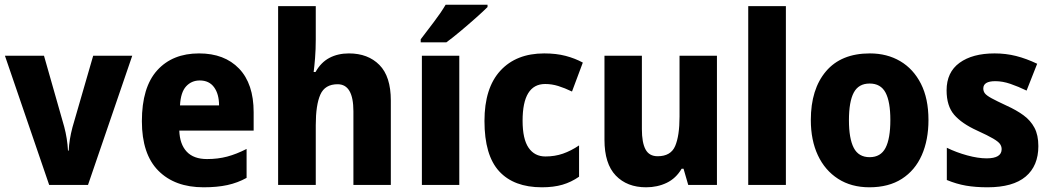

<svg xmlns="http://www.w3.org/2000/svg" viewBox="-20 -786 4466 816"><path d="M189 0 1 -549H167L253 -247Q266 -198 269 -146H272Q274 -192 288 -245L376 -549H542L354 0Z M826 -559Q934 -559 996 -494.5Q1058 -430 1058 -309V-231H742Q744 -173 773.5 -141.5Q803 -110 860 -110Q906 -110 945.5 -120.5Q985 -131 1028 -153V-30Q990 -9 946.5 0.5Q903 10 845 10Q723 10 653 -60.5Q583 -131 583 -271Q583 -415 648 -487Q713 -559 826 -559ZM829 -444Q794 -444 771 -419Q748 -394 745 -338H911Q911 -386 890 -415Q869 -444 829 -444Z M1322 -618Q1322 -576 1319 -539Q1316 -502 1313 -480H1321Q1344 -521 1380 -540Q1416 -559 1463 -559Q1544 -559 1592.5 -510Q1641 -461 1641 -359V0H1482V-313Q1482 -428 1415 -428Q1361 -428 1341.5 -384Q1322 -340 1322 -254V0H1162V-760H1322Z M1932 0H1773V-549H1932ZM2052 -756Q2034 -738 2002.5 -710Q1971 -682 1937 -653.5Q1903 -625 1877 -606H1768V-619Q1793 -652 1823.5 -692Q1854 -732 1874 -766H2052Z M2283 10Q2164 10 2101.5 -58Q2039 -126 2039 -272Q2039 -412 2106.5 -485.5Q2174 -559 2293 -559Q2344 -559 2384 -548.5Q2424 -538 2457 -520L2411 -397Q2380 -412 2352.5 -420.5Q2325 -429 2297 -429Q2201 -429 2201 -273Q2201 -195 2226.5 -158Q2252 -121 2298 -121Q2338 -121 2372.5 -133Q2407 -145 2441 -168V-35Q2408 -12 2370.5 -1Q2333 10 2283 10Z M3027 -549V0H2905L2885 -69H2877Q2853 -28 2813.5 -9Q2774 10 2726 10Q2645 10 2597 -40Q2549 -90 2549 -192V-549H2708V-237Q2708 -180 2723.5 -151Q2739 -122 2775 -122Q2831 -122 2849.5 -165.5Q2868 -209 2868 -290V-549Z M3320 0H3160V-760H3320Z M3926 -276Q3926 -191 3897.5 -126.5Q3869 -62 3813 -26Q3757 10 3675 10Q3598 10 3542 -26Q3486 -62 3456 -126Q3426 -190 3426 -276Q3426 -407 3490.5 -483Q3555 -559 3677 -559Q3750 -559 3806 -526Q3862 -493 3894 -430Q3926 -367 3926 -276ZM3588 -275Q3588 -197 3608.5 -157.5Q3629 -118 3676 -118Q3723 -118 3743.5 -157.5Q3764 -197 3764 -276Q3764 -354 3743.5 -392.5Q3723 -431 3676 -431Q3629 -431 3608.5 -392.5Q3588 -354 3588 -275Z M4393 -165Q4393 -81 4339 -35.5Q4285 10 4177 10Q4126 10 4085.5 3Q4045 -4 4004 -21V-158Q4045 -138 4091 -125.5Q4137 -113 4173 -113Q4237 -113 4237 -152Q4237 -164 4230 -174Q4223 -184 4201 -197Q4179 -210 4133 -231Q4067 -261 4035 -298.5Q4003 -336 4003 -402Q4003 -479 4058 -519Q4113 -559 4207 -559Q4255 -559 4298.5 -548Q4342 -537 4388 -515L4343 -401Q4308 -418 4274.5 -429.5Q4241 -441 4210 -441Q4159 -441 4159 -410Q4159 -398 4166 -389Q4173 -380 4194 -368.5Q4215 -357 4258 -337Q4300 -318 4330 -296Q4360 -274 4376.5 -243Q4393 -212 4393 -165Z"/></svg>

Font: Noto Sans Telugu SemiCondensed ExtraBold
Style: Regular
Weight: 800
Width: 4
Designer: Jelle Bosma - Monotype Design Team
Foundry: Monotype Imaging Inc.
Version: Version 2.005; ttfautohint (v1.8.4.7-5d5b)